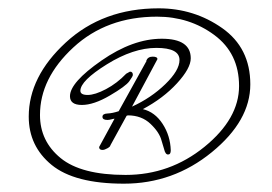

<svg xmlns="http://www.w3.org/2000/svg" viewBox="-20 -378 652 461"><path d="M411 -234Q411 -209 377 -176Q343 -143 297 -122L358 -236Q358 -242 346.5 -242Q335 -242 331 -232H332L265 -111Q250 -106 238 -105.5Q226 -105 226 -97.5Q226 -90 238 -90Q242 -90 247.5 -91.5Q253 -93 255 -93L218 -25Q218 -18 226 -18Q231 -18 238 -22Q245 -26 245 -29L284 -100L287 -101Q320 -101 341.5 -80.5Q363 -60 368 -40L374 -20Q377 -7 383.5 -7Q390 -7 390 -17Q389 -52 370.5 -80.5Q352 -109 323 -116Q372 -142 405 -178Q438 -214 438 -238Q438 -285 368.5 -285Q299 -285 223.5 -232.5Q148 -180 148 -147Q148 -126 176.5 -126Q205 -126 243.5 -148.5Q282 -171 290.5 -183Q299 -195 299 -198Q299 -206 292 -206L283 -201Q261 -178 234.5 -164Q208 -150 190.5 -150Q173 -150 173 -160Q173 -184 236.5 -223.5Q300 -263 355.5 -263Q411 -263 411 -234ZM361 -358Q446 -358 513.5 -310.5Q581 -263 581 -175.5Q581 -88 488.5 -12.5Q396 63 277.5 63Q159 63 104 18Q49 -27 49 -98Q49 -194 138 -276Q227 -358 361 -358ZM357 -338Q236 -338 156 -264Q76 -190 76 -102Q76 -39 125.5 1.5Q175 42 281.5 42Q388 42 471 -25.5Q554 -93 554 -171.5Q554 -250 494.5 -294Q435 -338 357 -338Z"/></svg>

Font: Mr De Haviland
Style: Regular
Weight: 400
Designer: Alejandro Paul
Foundry: Alejandro Paul
Version: Version 1.000